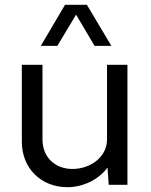

<svg xmlns="http://www.w3.org/2000/svg" viewBox="-20 -770 631 800"><path d="M219 -579 297 -709 374 -579H444L342 -750H251L150 -579ZM511 -500H426V-189C426 -116 357 -66 282 -66C208 -66 157 -116 157 -189V-500H71V-179C71 -69 151 10 261 10C326 10 392 -22 428 -72L433 0H511Z"/></svg>

Font: Oakes
Style: Regular
Weight: 400
Designer: Samuel Oakes
Foundry: Samuel Oakes
Version: Version 1.003;PS 001.003;hotconv 1.0.88;makeotf.lib2.5.64775